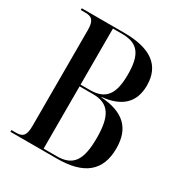

<svg xmlns="http://www.w3.org/2000/svg" viewBox="-167 -837 910 961"><g transform="rotate(30 288.0 -357.0)"><path d="M29 0H298C454 0 530 -63 530 -193C530 -308 469 -368 337 -377V-379C447 -390 505 -443 505 -542C505 -659 426 -714 273 -714H29V-704H56C92 -704 110 -691 110 -634V-83C110 -26 96 -10 56 -10H29ZM269 -380H215V-704H269C361 -704 395 -656 395 -542C395 -431 362 -380 269 -380ZM291 -10H215V-370H293C386 -370 419 -314 419 -189C419 -61 385 -10 291 -10Z"/></g></svg>

Font: Noto Serif Display Condensed Medium
Style: Regular
Weight: 500
Width: 3
Designer: Monotype Design Team
Foundry: Monotype Imaging Inc.
Version: Version 2.009